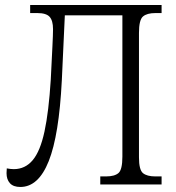

<svg xmlns="http://www.w3.org/2000/svg" viewBox="-20 -734 702 764"><path d="M61 10Q33 10 19.5 -5Q6 -20 6 -45Q6 -53 7 -64Q22 -61 35 -61Q80 -61 110 -96.5Q140 -132 157 -210.5Q174 -289 182 -417Q186 -498 188.5 -547.5Q191 -597 191 -618Q191 -652 177.5 -667Q164 -682 129 -682H100V-714H623V-682H598Q565 -682 549 -668.5Q533 -655 533 -603V-108Q533 -58 549 -45Q565 -32 598 -32H623V0H379V-32H402Q436 -32 451.5 -45.5Q467 -59 467 -111V-673H238L226 -414Q215 -196 174 -93Q133 10 61 10Z"/></svg>

Font: Noto Serif SemiCondensed Light
Style: Regular
Weight: 300
Width: 4
Designer: Monotype Design Team
Foundry: Monotype Imaging Inc.
Version: Version 2.013